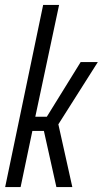

<svg xmlns="http://www.w3.org/2000/svg" viewBox="-20 -763 419 783"><path d="M1 0 156 -743H221L124 -287H171L309 -510H379L218 -256L275 0H210L159 -229H112L64 0Z"/></svg>

Font: Saira ExtraCondensed
Style: Italic
Weight: 400
Width: 2
Italic angle: -12°
Designer: Hector Gatti with collaboration of the Omnibus-Type team
Foundry: Omnibus-Type
Version: Version 1.101